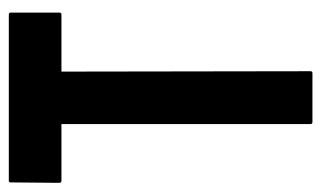

<svg xmlns="http://www.w3.org/2000/svg" viewBox="-168 -568 736 440"><g transform="rotate(-90 200.0 -348.0)"><path d="M252.9 0H140.1Q135.7 0 135.7 -4.9V-575.2H5.9Q1 -575.2 1 -580.1L2 -691.9Q2 -695.8 5.9 -695.8H385.7Q391.1 -695.8 391.1 -691.9V-580.1Q391.1 -575.2 387.2 -575.2H255.9L256.8 -4.9Q256.8 0 252.9 0Z"/></g></svg>

Font: Koulen
Style: Regular
Weight: 400
Designer: Danh Hong
Version: Version 8.000; ttfautohint (v1.8.3)